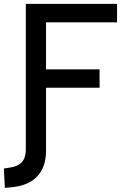

<svg xmlns="http://www.w3.org/2000/svg" viewBox="-42 -713 648 966"><path d="M-17.6 232.4 21.5 228.5C127.9 217.8 189.5 155.3 189.5 46.9V-271.5H459V-364.3H189.5V-600.6H546.9V-693.4H87.9V38.6C87.9 94.2 62 121.6 11.7 129.4L-22.5 134.8Z"/></svg>

Font: Cascadia Mono NF
Style: Regular
Weight: 400
Monospace: yes
Designer: Aaron Bell
Foundry: Saja Typeworks
Version: Version 2404.023